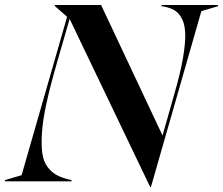

<svg xmlns="http://www.w3.org/2000/svg" viewBox="-74 -732 900 775"><path d="M-54.2 0V-4.9L13.2 -24.9L196.8 -664.1L147 -708V-711.9H334L582 -185.1L630.9 -356.9Q653.8 -436.5 664.1 -495.1Q674.3 -553.7 673.8 -591.3Q673.3 -628.9 662.1 -652.8Q650.9 -676.8 633.8 -688.2Q616.7 -699.7 589.8 -705.1L578.1 -707V-711.9H806.2V-707L738.8 -687L535.2 22.9H532.2L207 -655.8L152.8 -467.8Q127 -377.9 112.5 -310.1Q98.1 -242.2 95.2 -193.8Q92.3 -145.5 96.9 -112.8Q101.6 -80.1 117.4 -58.8Q133.3 -37.6 153.1 -26.4Q172.9 -15.1 203.1 -7.8L214.8 -4.9V0Z"/></svg>

Font: Nyght Serif Medium Italic
Style: Regular
Weight: 500
Italic angle: -16°
Designer: Maksym Kobuzan
Version: Version 0.410;Glyphs 3.1.2 (3151)